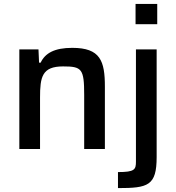

<svg xmlns="http://www.w3.org/2000/svg" viewBox="-20 -763 901 983"><path d="M674 -743V-639H785V-743ZM79 -510V0H185V-263C185 -369 195 -423 303 -423C399 -423 411 -411 411 -277V0H517V-319C517 -451 494 -518 350 -518C259 -518 211 -491 188 -442H180L177 -510ZM584 118V200C738 200 782 188 782 41V-510H676V64C676 105 670 118 584 118Z"/></svg>

Font: Saira UNSAM Medium
Style: Regular
Weight: 500
Designer: Hector Gatti with collaboration of the Omnibus-Type team
Foundry: Omnibus-Type
Version: Version 0.072;PS 000.072;hotconv 1.0.88;makeotf.lib2.5.64775